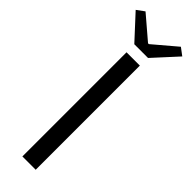

<svg xmlns="http://www.w3.org/2000/svg" viewBox="-332 -950 956 956"><g transform="rotate(45 146.0 -472.0)"><path d="M99.6 0V-733.4H193.4V0ZM98.6 -789.1 -17.6 -915 22.5 -944.3 143.6 -840.8H149.4L271.5 -944.3L310.5 -915L195.3 -789.1Z"/></g></svg>

Font: GenYoGothic TW TTF Regular
Style: Regular
Weight: 400
Version: Version 1.300